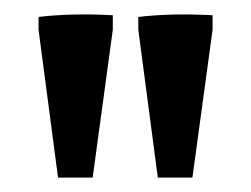

<svg xmlns="http://www.w3.org/2000/svg" viewBox="-20 -582 347 265"><path d="M60.1 -336.9 33.2 -541V-558.6Q77.6 -564 135.7 -561V-541L107.9 -336.9ZM197.8 -336.9 170.9 -541V-558.6Q215.3 -564 273.4 -561V-541L245.6 -336.9Z"/></svg>

Font: Markazi Text
Style: Bold
Weight: 700
Designer: Borna Izadpanah (Arabic designer), Fiona Ross (Arabic design director) and Florian Runge (Latin designer)
Foundry: Borna Izadpanah and Florian Runge
Version: Version 1.001; ttfautohint (v1.8.3)